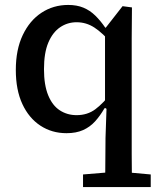

<svg xmlns="http://www.w3.org/2000/svg" viewBox="-20 -526 647 777"><path d="M316 231V180L437 170H479L590 180V231ZM249 13Q190 13 143.5 -17.5Q97 -48 70.5 -105Q44 -162 44 -243Q44 -325 72 -384Q100 -443 148 -474.5Q196 -506 256 -506Q291 -506 317.5 -495Q344 -484 365.5 -463Q387 -442 406 -414H440L435 -347Q395 -393 362 -414.5Q329 -436 290 -436Q253 -436 223 -415.5Q193 -395 175.5 -353.5Q158 -312 158 -246Q158 -182 175 -140.5Q192 -99 222 -79.5Q252 -60 290 -60Q334 -60 366 -84Q398 -108 433 -153L438 -88H403Q385 -57 364.5 -34.5Q344 -12 316 0.5Q288 13 249 13ZM405 231Q406 198 406 164.5Q406 131 406.5 98Q407 65 407 32L411 -85L405 -92V-413L408 -414L476 -501L514 -496L513 -371V30Q513 64 513 97Q513 130 513.5 163.5Q514 197 514 231Z"/></svg>

Font: Source Serif 4 Medium
Style: Regular
Weight: 500
Designer: Frank Grießhammer
Foundry: Adobe Systems Incorporated
Version: Version 4.004;hotconv 1.0.116;makeotfexe 2.5.65601